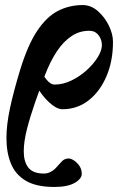

<svg xmlns="http://www.w3.org/2000/svg" viewBox="-20 -453 491 763"><path d="M196.1 290Q124.9 290 83.3 265.7Q41.7 241.3 23.6 197.4Q5.6 153.5 5.6 96.1Q5.6 43.9 19.4 -21.6Q33.2 -87.1 60.9 -178.2Q91.1 -275.7 128.3 -331.2Q165.5 -386.7 210.6 -409.8Q255.6 -432.9 308.6 -432.9Q341.1 -432.9 368.4 -409.4Q395.6 -385.8 412.3 -351.8Q429 -317.7 429 -286.6Q429 -210.5 403.1 -150Q377.3 -89.4 332.2 -54.2Q287.2 -18.9 227.7 -18.9Q212.7 -18.9 195 -30.7Q177.2 -42.6 159.9 -62Q142.5 -81.3 129 -104.6L150.4 -155.6Q157.7 -145.8 164.8 -136.8Q171.9 -127.8 180 -122.4Q188 -116.9 196.8 -116.9Q229.8 -116.9 263 -132.7Q296.1 -148.5 323.7 -173.3Q351.2 -198 368.1 -225.1Q384.9 -252.2 384.9 -273.7Q384.9 -295.3 372.1 -312.5Q359.2 -329.7 338.7 -330.5Q298.6 -332.1 265.2 -310.1Q231.8 -288.1 205.8 -248.7Q179.9 -209.3 160.2 -158.2Q138.8 -101.3 119.2 -45.3Q99.7 10.7 87 60.5Q74.4 110.4 74.4 148.9Q74.4 189.4 92.6 213Q110.8 236.7 155.1 236.7Q169.7 236.7 183.2 228.9Q196.8 221.1 205.4 210.6Q215 199.3 226 188Q237 176.8 252.5 176.8Q261.8 176.8 273.7 184.5Q285.5 192.2 294.8 205Q304 217.8 304.8 235Q306.5 256.4 277.8 273.2Q249.1 290 196.1 290Z"/></svg>

Font: EB Garamond
Style: Italic
Weight: 400
Italic angle: -17.2°
Designer: Georg Duffner and Octavio Pardo
Foundry: Georg Duffner
Version: Version 1.001